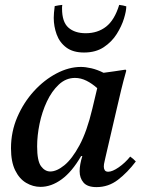

<svg xmlns="http://www.w3.org/2000/svg" viewBox="-20 -754 591 786"><path d="M146 11Q115 11 87 -5.5Q59 -22 42 -57Q25 -92 25 -147Q25 -215 51 -275Q77 -335 119 -381Q161 -427 211.5 -453.5Q262 -480 311 -480Q330 -480 354 -474.5Q378 -469 404 -456Q425 -459 447.5 -462Q470 -465 494 -469L497 -465Q485 -423 476 -385.5Q467 -348 458 -309L412 -111Q411 -104 408 -93Q405 -82 405 -72Q405 -63 409 -57Q413 -51 423 -51Q440 -51 466 -69Q492 -87 513 -113Q526 -104 536 -93Q502 -48 463 -18Q424 12 375 12Q338 12 322 -6.5Q306 -25 306 -53Q306 -80 317 -115H312Q275 -51 232.5 -20Q190 11 146 11ZM378 -393Q357 -412 334 -423.5Q311 -435 287 -435Q250 -435 221 -408Q192 -381 172 -338.5Q152 -296 142 -247.5Q132 -199 132 -155Q132 -95 148 -73.5Q164 -52 186 -52Q212 -52 243.5 -77.5Q275 -103 305.5 -159.5Q336 -216 358 -309ZM235 -734Q234 -728 234 -725.5Q234 -723 234 -719Q234 -664 260 -641Q286 -618 331 -618Q380 -618 414.5 -645Q449 -672 468 -734Q485 -732 497 -728Q497 -709 487.5 -678Q478 -647 458 -615Q438 -583 405 -561Q372 -539 324 -539Q279 -539 251.5 -559.5Q224 -580 212 -613Q200 -646 200 -681Q200 -690 201 -702Q202 -714 204 -729Q212 -731 219.5 -732Q227 -733 235 -734Z"/></svg>

Font: Tiro Kannada
Style: Italic
Weight: 400
Italic angle: -11°
Designer: Kannada: John Hudson & Fiona Ross, assisted by Kaja Sojewska. Latin: John Hudson with Paul Hanslow, assisted by Kaja Soj
Foundry: Tiro Typeworks Ltd.
Version: Version 1.52